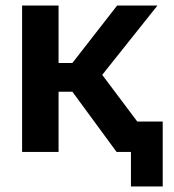

<svg xmlns="http://www.w3.org/2000/svg" viewBox="-20 -550 630 695"><path d="M454 125V0H402L242 -218H192V0H60V-530H192V-322H242L404 -530H550L350 -279L477 -110H569V125Z"/></svg>

Font: Golos Text DemiBold
Style: Regular
Weight: 600
Designer: A.Korolkova, Vitaly Kuzmin
Foundry: ParaType Ltd
Version: Version 2.002